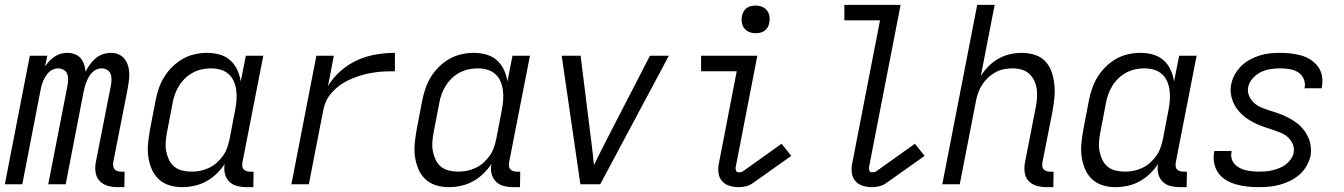

<svg xmlns="http://www.w3.org/2000/svg" viewBox="-23 -760 5543 792"><path d="M490 12H462Q441 12 421.5 6.5Q402 1 388.5 -13Q375 -27 371.5 -47.5Q368 -68 372 -90L435 -410Q437 -423 437 -435Q437 -447 432.5 -457Q428 -467 418 -472.5Q408 -478 396 -478Q385 -478 375 -473.5Q365 -469 357 -461Q349 -453 343.5 -443Q338 -433 334 -423Q330 -413 327 -403Q324 -393 322 -382L248 0H176L256 -410Q258 -423 258 -435Q258 -447 253.5 -457Q249 -467 238.5 -472.5Q228 -478 216 -478Q206 -478 195.5 -473.5Q185 -469 177.5 -461Q170 -453 164 -443Q158 -433 154 -423Q150 -413 147.5 -403Q145 -393 143 -382L69 0H-3L100 -530H172L163 -486Q171 -498 181 -508.5Q191 -519 203 -527Q215 -535 228.5 -538.5Q242 -542 255 -542Q271 -542 285.5 -536.5Q300 -531 309.5 -520Q319 -509 324 -494Q329 -479 330 -464Q337 -479 347.5 -493.5Q358 -508 371.5 -519.5Q385 -531 401.5 -536.5Q418 -542 434 -542Q451 -542 465.5 -536Q480 -530 489.5 -518.5Q499 -507 504 -492.5Q509 -478 510 -462Q511 -446 509 -429.5Q507 -413 504 -396L444 -90Q443 -82 444 -74.5Q445 -67 449.5 -62Q454 -57 460.5 -54.5Q467 -52 475 -52H491Z M728 12Q700 12 674.5 4Q649 -4 630.5 -22Q612 -40 602 -64.5Q592 -89 588.5 -115.5Q585 -142 588 -170.5Q591 -199 596 -227L619 -347Q624 -372 632.5 -396.5Q641 -421 655 -443.5Q669 -466 689 -485.5Q709 -505 732.5 -518Q756 -531 781.5 -536.5Q807 -542 831 -542Q858 -542 883 -535Q908 -528 926.5 -511.5Q945 -495 955.5 -472.5Q966 -450 970 -424L991 -530H1063L977 -90Q976 -82 976.5 -74.5Q977 -67 981.5 -62Q986 -57 993 -54.5Q1000 -52 1007 -52H1023L1022 12H994Q974 12 954.5 7Q935 2 922 -11.5Q909 -25 904.5 -44.5Q900 -64 904 -84Q890 -62 870 -43Q850 -24 827 -11.5Q804 1 778.5 6.5Q753 12 728 12ZM768 -52Q785 -52 803 -55.5Q821 -59 839 -67.5Q857 -76 871 -88.5Q885 -101 896.5 -117Q908 -133 914 -150.5Q920 -168 924 -186L947 -306Q951 -327 952.5 -347.5Q954 -368 951.5 -387.5Q949 -407 941.5 -424.5Q934 -442 920 -454.5Q906 -467 887 -472.5Q868 -478 847 -478Q829 -478 810 -474Q791 -470 773 -460.5Q755 -451 740.5 -437Q726 -423 715.5 -406Q705 -389 698.5 -371Q692 -353 689 -335L666 -215Q662 -195 660.5 -175Q659 -155 662.5 -136.5Q666 -118 674 -101Q682 -84 696 -72.5Q710 -61 729 -56.5Q748 -52 768 -52Z M1179 0 1282 -530H1354L1330 -405Q1351 -440 1383 -468Q1415 -496 1452.5 -512.5Q1490 -529 1529 -535.5Q1568 -542 1606 -542V-466Q1588 -466 1570.5 -465.5Q1553 -465 1535.5 -463Q1518 -461 1500 -457.5Q1482 -454 1464.5 -448.5Q1447 -443 1429.5 -436Q1412 -429 1396 -419.5Q1380 -410 1365.5 -397.5Q1351 -385 1339 -370Q1327 -355 1320 -337.5Q1313 -320 1310 -303L1251 0Z M1828 12Q1800 12 1774.5 4Q1749 -4 1730.5 -22Q1712 -40 1702 -64.5Q1692 -89 1688.5 -115.5Q1685 -142 1688 -170.5Q1691 -199 1696 -227L1719 -347Q1724 -372 1732.5 -396.5Q1741 -421 1755 -443.5Q1769 -466 1789 -485.5Q1809 -505 1832.5 -518Q1856 -531 1881.5 -536.5Q1907 -542 1931 -542Q1958 -542 1983 -535Q2008 -528 2026.5 -511.5Q2045 -495 2055.5 -472.5Q2066 -450 2070 -424L2091 -530H2163L2077 -90Q2076 -82 2076.5 -74.5Q2077 -67 2081.5 -62Q2086 -57 2093 -54.5Q2100 -52 2107 -52H2123L2122 12H2094Q2074 12 2054.5 7Q2035 2 2022 -11.5Q2009 -25 2004.5 -44.5Q2000 -64 2004 -84Q1990 -62 1970 -43Q1950 -24 1927 -11.5Q1904 1 1878.5 6.5Q1853 12 1828 12ZM1868 -52Q1885 -52 1903 -55.5Q1921 -59 1939 -67.5Q1957 -76 1971 -88.5Q1985 -101 1996.5 -117Q2008 -133 2014 -150.5Q2020 -168 2024 -186L2047 -306Q2051 -327 2052.5 -347.5Q2054 -368 2051.5 -387.5Q2049 -407 2041.5 -424.5Q2034 -442 2020 -454.5Q2006 -467 1987 -472.5Q1968 -478 1947 -478Q1929 -478 1910 -474Q1891 -470 1873 -460.5Q1855 -451 1840.5 -437Q1826 -423 1815.5 -406Q1805 -389 1798.5 -371Q1792 -353 1789 -335L1766 -215Q1762 -195 1760.5 -175Q1759 -155 1762.5 -136.5Q1766 -118 1774 -101Q1782 -84 1796 -72.5Q1810 -61 1829 -56.5Q1848 -52 1868 -52Z M2371 0 2294 -530H2372L2416 -177Q2419 -152 2422 -127.5Q2425 -103 2427 -79Q2439 -103 2451 -127.5Q2463 -152 2476 -177L2658 -530H2736L2453 0Z M3024 12Q3004 12 2986 6.5Q2968 1 2956 -12.5Q2944 -26 2941 -45Q2938 -64 2942 -84L3016 -466H2869V-530H3101L3012 -72Q3010 -64 3013 -56.5Q3016 -49 3024 -49Q3028 -49 3033 -50Q3038 -51 3041 -53L3201 -167L3241 -117L3080 -3Q3068 5 3053 8.5Q3038 12 3024 12ZM3094 -623Q3080 -623 3067.5 -628Q3055 -633 3047 -643.5Q3039 -654 3037 -668Q3035 -682 3038 -696Q3040 -705 3045 -713.5Q3050 -722 3058 -727.5Q3066 -733 3075.5 -735Q3085 -737 3094 -737Q3108 -737 3120.5 -732Q3133 -727 3141 -716.5Q3149 -706 3151 -692Q3153 -678 3150 -664Q3148 -655 3143 -646.5Q3138 -638 3130 -632.5Q3122 -627 3112.5 -625Q3103 -623 3094 -623Z M3574 12Q3554 12 3536 6.5Q3518 1 3506 -12.5Q3494 -26 3491 -45Q3488 -64 3492 -84L3607 -676H3460V-740H3692L3562 -72Q3560 -64 3563 -56.5Q3566 -49 3574 -49Q3578 -49 3583 -50Q3588 -51 3591 -53L3751 -167L3791 -117L3630 -3Q3618 5 3603 8.5Q3588 12 3574 12Z M4322 12H4294Q4273 12 4253.5 6.5Q4234 1 4220.5 -13Q4207 -27 4204 -47.5Q4201 -68 4205 -90L4249 -315Q4253 -335 4254.5 -354.5Q4256 -374 4253.5 -392.5Q4251 -411 4243 -427.5Q4235 -444 4222 -456Q4209 -468 4191 -473Q4173 -478 4153 -478Q4136 -478 4118 -474.5Q4100 -471 4083.5 -462Q4067 -453 4053 -440Q4039 -427 4029 -411.5Q4019 -396 4012.5 -378.5Q4006 -361 4003 -344L3936 0H3864L4008 -740H4080L4023 -447Q4037 -469 4055.5 -487.5Q4074 -506 4096.5 -518.5Q4119 -531 4143.5 -536.5Q4168 -542 4192 -542Q4219 -542 4245 -534Q4271 -526 4288.5 -507.5Q4306 -489 4314.5 -464.5Q4323 -440 4326 -413Q4329 -386 4326.5 -358.5Q4324 -331 4319 -303L4277 -90Q4276 -82 4276.5 -74.5Q4277 -67 4281.5 -62Q4286 -57 4293 -54.5Q4300 -52 4307 -52H4323Z M4578 12Q4550 12 4524.5 4Q4499 -4 4480.5 -22Q4462 -40 4452 -64.5Q4442 -89 4438.5 -115.5Q4435 -142 4438 -170.5Q4441 -199 4446 -227L4469 -347Q4474 -372 4482.5 -396.5Q4491 -421 4505 -443.5Q4519 -466 4539 -485.5Q4559 -505 4582.5 -518Q4606 -531 4631.5 -536.5Q4657 -542 4681 -542Q4708 -542 4733 -535Q4758 -528 4776.5 -511.5Q4795 -495 4805.5 -472.5Q4816 -450 4820 -424L4841 -530H4913L4827 -90Q4826 -82 4826.5 -74.5Q4827 -67 4831.5 -62Q4836 -57 4843 -54.5Q4850 -52 4857 -52H4873L4872 12H4844Q4824 12 4804.5 7Q4785 2 4772 -11.5Q4759 -25 4754.5 -44.5Q4750 -64 4754 -84Q4740 -62 4720 -43Q4700 -24 4677 -11.5Q4654 1 4628.5 6.5Q4603 12 4578 12ZM4618 -52Q4635 -52 4653 -55.5Q4671 -59 4689 -67.5Q4707 -76 4721 -88.5Q4735 -101 4746.5 -117Q4758 -133 4764 -150.5Q4770 -168 4774 -186L4797 -306Q4801 -327 4802.5 -347.5Q4804 -368 4801.5 -387.5Q4799 -407 4791.5 -424.5Q4784 -442 4770 -454.5Q4756 -467 4737 -472.5Q4718 -478 4697 -478Q4679 -478 4660 -474Q4641 -470 4623 -460.5Q4605 -451 4590.5 -437Q4576 -423 4565.5 -406Q4555 -389 4548.5 -371Q4542 -353 4539 -335L4516 -215Q4512 -195 4510.5 -175Q4509 -155 4512.5 -136.5Q4516 -118 4524 -101Q4532 -84 4546 -72.5Q4560 -61 4579 -56.5Q4598 -52 4618 -52Z M5169 12Q5145 12 5122 9.5Q5099 7 5077.5 1Q5056 -5 5036.5 -16Q5017 -27 5004 -44.5Q4991 -62 4986 -84.5Q4981 -107 4985 -130L4986 -137H5057V-133Q5054 -119 5057.5 -106Q5061 -93 5069.5 -83.5Q5078 -74 5090 -67.5Q5102 -61 5115 -58Q5128 -55 5142 -53.5Q5156 -52 5170 -52Q5184 -52 5197.5 -53Q5211 -54 5225.5 -57.5Q5240 -61 5254 -66.5Q5268 -72 5280 -81Q5292 -90 5301 -102.5Q5310 -115 5313 -129Q5317 -148 5310 -164.5Q5303 -181 5290.5 -193Q5278 -205 5261 -212Q5244 -219 5227.5 -224.5Q5211 -230 5194 -235.5Q5177 -241 5161 -248.5Q5145 -256 5130 -265Q5115 -274 5102.5 -285.5Q5090 -297 5079.5 -311Q5069 -325 5062.5 -341.5Q5056 -358 5054 -376Q5052 -394 5056 -413Q5060 -434 5071 -453.5Q5082 -473 5098 -488.5Q5114 -504 5134 -514.5Q5154 -525 5174.5 -531.5Q5195 -538 5215.5 -540Q5236 -542 5257 -542Q5280 -542 5302 -539.5Q5324 -537 5345 -531Q5366 -525 5383.5 -513.5Q5401 -502 5413.5 -485.5Q5426 -469 5430 -447Q5434 -425 5430 -402L5429 -396H5358L5359 -400Q5362 -419 5354 -436Q5346 -453 5330.5 -462.5Q5315 -472 5296 -475Q5277 -478 5257 -478Q5238 -478 5218 -475Q5198 -472 5179 -463Q5160 -454 5145 -437.5Q5130 -421 5126 -402Q5122 -383 5129 -366Q5136 -349 5148.5 -337Q5161 -325 5177 -318Q5193 -311 5210 -305.5Q5227 -300 5244 -294.5Q5261 -289 5277 -281.5Q5293 -274 5308 -265Q5323 -256 5336 -244.5Q5349 -233 5359 -219Q5369 -205 5375.5 -189Q5382 -173 5384 -154.5Q5386 -136 5383 -117Q5378 -96 5366.5 -75.5Q5355 -55 5337 -39.5Q5319 -24 5298.5 -14Q5278 -4 5256 2Q5234 8 5212.5 10Q5191 12 5169 12Z"/></svg>

Font: Lode Term
Style: Italic
Weight: 400
Italic angle: -11°
Monospace: yes
Designer: Belleve Invis
Foundry: Belleve Invis
Version: Version 29.2.0